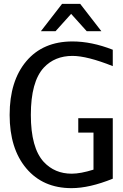

<svg xmlns="http://www.w3.org/2000/svg" viewBox="-20 -958 640 996"><path d="M506 -796H430L349 -886L268 -796H192L302 -938H396ZM30 -362Q30 -538 116.5 -640.5Q203 -743 356 -743Q455 -743 565 -700V-615Q432 -668 356 -668Q264 -668 207 -607Q140 -534 140 -362Q140 -191 207 -118Q264 -57 352 -57Q398 -57 465 -78V-270H386V-345H565V-31Q444 18 351 18Q203 18 116.5 -84.5Q30 -187 30 -362Z"/></svg>

Font: Edlo
Style: Regular
Weight: 400
Monospace: yes
Version: Version 0.01